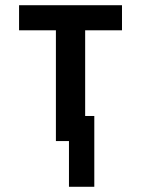

<svg xmlns="http://www.w3.org/2000/svg" viewBox="-20 -540 540 735"><path d="M244 175V0H194V-424H53V-520H447V-424H306V-96H341V175Z"/></svg>

Font: Iosevka Curly
Style: Bold
Weight: 700
Monospace: yes
Designer: Belleve Invis
Foundry: Belleve Invis
Version: Version 22.1.2; ttfautohint (v1.8.4)